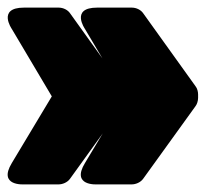

<svg xmlns="http://www.w3.org/2000/svg" viewBox="-22 -508 541 504"><path d="M162 -473C156 -482 144 -488 132 -488H41C-30 -488 9 -432 9 -432L114 -255L9 -80C-28 -19 41 -24 41 -24H132C142 -24 155 -29 162 -39L299 -229C303 -234 306 -243 306 -251V-260C306 -267 304 -276 299 -282ZM354 -473C348 -482 336 -488 324 -488H233C162 -488 201 -432 201 -432L306 -255L201 -80C164 -19 233 -24 233 -24H324C334 -24 347 -29 354 -39L491 -229C495 -234 498 -243 498 -251V-260C498 -267 496 -276 491 -282Z"/></svg>

Font: Asimov Print
Style: E
Weight: 500
Designer: Google
Version: Version 2.000980; 2014